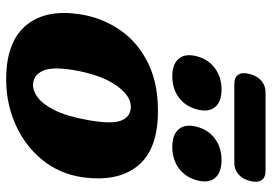

<svg xmlns="http://www.w3.org/2000/svg" viewBox="-150 -720 883 624"><g transform="rotate(90 292.0 -408.5)"><path d="M359 -479.5Q473 -475 522.2 -410.8Q571.5 -346.5 557 -237.5Q546 -158.5 497.5 -100.8Q449 -43 376 -13Q303 17 218.5 13Q109 8 59.5 -55.5Q10 -119 27 -227Q38 -298.5 78.5 -357.2Q119 -416 189.2 -449.5Q259.5 -483 359 -479.5ZM252 -74Q272.5 -72 295.2 -87.8Q318 -103.5 338.2 -143.2Q358.5 -183 371 -254Q384 -327 373.2 -357.8Q362.5 -388.5 332.5 -391.5Q294 -395 258.5 -344.8Q223 -294.5 208 -204Q197 -136 210.2 -106.5Q223.5 -77 252 -74ZM228.5 -526.5Q188.5 -526.5 171 -547.8Q153.5 -569 163.5 -606.5Q173.5 -644 202.5 -665.2Q231.5 -686.5 271.5 -686.5Q311.5 -686.5 328.8 -665.2Q346 -644 336 -606.5Q326.5 -569.5 297.8 -548Q269 -526.5 228.5 -526.5ZM458 -526.5Q418 -526.5 400.2 -547.8Q382.5 -569 392.5 -606.5Q402.5 -644 431.5 -665.2Q460.5 -686.5 500.5 -686.5Q541.5 -686.5 559 -665.2Q576.5 -644 566.5 -606.5Q556.5 -569.5 527.8 -548Q499 -526.5 458 -526.5ZM221 -778Q227.5 -803.5 243.5 -816.5Q259.5 -829.5 280.5 -829.5H536.5Q557.5 -829.5 566.2 -816.2Q575 -803 568.5 -778.5Q562 -753.5 546.2 -740.8Q530.5 -728 509 -728H253.5Q232 -728 223.2 -741Q214.5 -754 221 -778Z"/></g></svg>

Font: Fraunces 9pt S100
Style: Bold Italic
Weight: 700
Italic angle: -16°
Version: Version 1.000; ttfautohint (v1.8.3)